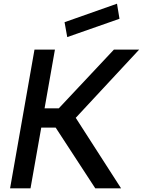

<svg xmlns="http://www.w3.org/2000/svg" viewBox="-20 -1018 772 1038"><path d="M626 -916.5 343.5 -817.5 329 -898 612.5 -998ZM495 0 281 -328H203L145 0H34.5L166.5 -750H277L221 -432.5H298L596 -750H732.5L389.5 -381L634.5 0Z"/></svg>

Font: Russisch Sans SemiBold
Style: Italic
Weight: 600
Width: 4
Italic angle: -10°
Designer: Michael Sharanda (font) & Cristiano Sobral (main changes)
Foundry: Michael Sharanda
Version: Version 2.00;September 8, 2020;FontCreator 13.0.0.2681 64-bi